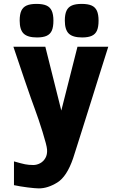

<svg xmlns="http://www.w3.org/2000/svg" viewBox="-20 -796 640 1010"><path d="M155.5 72Q173.5 72 191 62.8Q208.5 53.5 219 35Q229.5 16.5 227.5 -10Q226 -31 204 -101.8Q182 -172.5 163.5 -222Q148.5 -261.5 109 -376.8Q69.5 -492 50.5 -550H218.5L302.5 -214.5L387.5 -550H549.5Q535 -506 499 -390Q479.5 -326.5 467.5 -289Q452 -242 411 -109.5Q396 -62.5 384 -24.2Q372 14 364.5 37Q331.5 133 281.5 164Q231.5 195 184.5 195Q166 195 126 190Q86 185 53.5 178V53Q93.5 64.5 112 68.2Q130.5 72 155.5 72ZM83.5 -687.5Q83.5 -720.5 92.2 -739.5Q101 -758.5 120.2 -767Q139.5 -775.5 172 -775.5Q205 -775.5 224.2 -767Q243.5 -758.5 252.2 -739.2Q261 -720 261 -687.5Q261 -654.5 252.8 -635.5Q244.5 -616.5 225.8 -607.8Q207 -599 174.5 -599Q125.5 -599 104.5 -619.2Q83.5 -639.5 83.5 -687.5ZM321 -687.5Q321 -720.5 329.8 -739.5Q338.5 -758.5 357.8 -767Q377 -775.5 409.5 -775.5Q442.5 -775.5 461.8 -767Q481 -758.5 489.8 -739.2Q498.5 -720 498.5 -687.5Q498.5 -654.5 490.2 -635.5Q482 -616.5 463.2 -607.8Q444.5 -599 412 -599Q363 -599 342 -619.2Q321 -639.5 321 -687.5Z"/></svg>

Font: JuliaMono Black
Style: Regular
Weight: 900
Monospace: yes
Designer: cormullion
Foundry: corm
Version: Version 0.054; ttfautohint (v1.8.4)